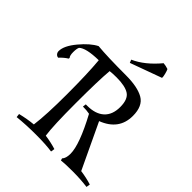

<svg xmlns="http://www.w3.org/2000/svg" viewBox="-314 -1022 1184 1184"><g transform="rotate(45 278.0 -430.0)"><path d="M487 -797 281 -722 273 -742Q355 -778 430 -868Q452 -866 472 -859Q477 -850 482.5 -828.5Q488 -807 487 -797ZM131 -35Q144 -131 144 -310.5Q144 -490 134 -598Q25 -596 -6 -566Q-13 -552 -13 -522Q-13 -492 -3 -481L-4 -474Q-29 -459 -54 -432Q-66 -433 -73.5 -442Q-81 -451 -81 -463Q-81 -509 -28.5 -572Q24 -635 72 -659Q157 -651 318 -651Q420 -651 473 -620.5Q526 -590 526 -504Q526 -382 401 -334L541 -38Q592 -31 637 -17L633 8Q574 0 505.5 0Q437 0 406 4L402 -10Q419 -27 419 -67Q419 -147 325 -322Q300 -327 267 -327L270 -349H282Q354 -349 393 -384.5Q432 -420 432 -487.5Q432 -555 397 -578Q362 -601 287 -601Q252 -601 229 -598Q221 -509 221 -311Q221 -113 232 -38Q283 -31 328 -17L324 8Q271 0 184.5 0Q98 0 24 8L21 -16Q78 -30 131 -35Z"/></g></svg>

Font: Almendra SC
Style: Regular
Weight: 400
Designer: Ana Sanfelippo
Foundry: Ana Sanfelippo
Version: Version 1.002